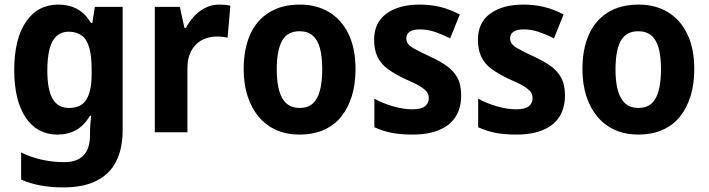

<svg xmlns="http://www.w3.org/2000/svg" viewBox="-20 -576 3085 836"><path d="M234 -556Q280 -556 315.5 -537Q351 -518 376 -476H382L393 -546H514V-10Q514 71 486 126.5Q458 182 400.5 211Q343 240 256 240Q203 240 158.5 232Q114 224 72 206V88Q118 110 165 120Q212 130 260 130Q315 130 343.5 101Q372 72 372 11V0Q372 -17 373.5 -36.5Q375 -56 377 -72H372Q346 -29 311 -9.5Q276 10 230 10Q142 10 92 -64Q42 -138 42 -271Q42 -406 93 -481Q144 -556 234 -556ZM278 -438Q248 -438 227 -419.5Q206 -401 196 -363.5Q186 -326 186 -269Q186 -186 209 -146Q232 -106 280 -106Q305 -106 323.5 -114Q342 -122 354 -139.5Q366 -157 372.5 -185Q379 -213 379 -253V-274Q379 -333 368.5 -369Q358 -405 335.5 -421.5Q313 -438 278 -438Z M934 -556Q945 -556 958.5 -555Q972 -554 983 -551L971 -412Q963 -414 950.5 -415.5Q938 -417 926 -417Q900 -417 876.5 -409Q853 -401 835 -384Q817 -367 806.5 -341Q796 -315 796 -278V0H654V-546H763L783 -455H790Q804 -482 825 -505Q846 -528 874 -542Q902 -556 934 -556Z M1528 -274Q1528 -210 1512 -158Q1496 -106 1465.5 -68Q1435 -30 1389 -10Q1343 10 1284 10Q1228 10 1183 -10Q1138 -30 1106.5 -67.5Q1075 -105 1058 -157.5Q1041 -210 1041 -275Q1041 -362 1069 -425Q1097 -488 1152 -522Q1207 -556 1286 -556Q1358 -556 1412.5 -523.5Q1467 -491 1497.5 -428Q1528 -365 1528 -274ZM1185 -273Q1185 -219 1195.5 -181.5Q1206 -144 1228 -125Q1250 -106 1285 -106Q1320 -106 1341.5 -125Q1363 -144 1373 -181.5Q1383 -219 1383 -274Q1383 -330 1373 -366.5Q1363 -403 1341 -421.5Q1319 -440 1284 -440Q1232 -440 1208.5 -399Q1185 -358 1185 -273Z M1988 -161Q1988 -106 1964 -68Q1940 -30 1892.5 -10Q1845 10 1776 10Q1725 10 1686 2.5Q1647 -5 1610 -22V-146Q1647 -126 1692 -113Q1737 -100 1775 -100Q1813 -100 1830 -113Q1847 -126 1847 -149Q1847 -163 1840 -174Q1833 -185 1811 -199Q1789 -213 1742 -233Q1698 -254 1668 -276Q1638 -298 1623.5 -329Q1609 -360 1609 -403Q1609 -478 1663 -517Q1717 -556 1807 -556Q1854 -556 1896 -546Q1938 -536 1982 -513L1940 -409Q1906 -426 1874 -437Q1842 -448 1808 -448Q1779 -448 1764 -438Q1749 -428 1749 -409Q1749 -396 1756.5 -385.5Q1764 -375 1785.5 -363Q1807 -351 1850 -331Q1892 -312 1923 -290.5Q1954 -269 1971 -238.5Q1988 -208 1988 -161Z M2440 -161Q2440 -106 2416 -68Q2392 -30 2344.5 -10Q2297 10 2228 10Q2177 10 2138 2.5Q2099 -5 2062 -22V-146Q2099 -126 2144 -113Q2189 -100 2227 -100Q2265 -100 2282 -113Q2299 -126 2299 -149Q2299 -163 2292 -174Q2285 -185 2263 -199Q2241 -213 2194 -233Q2150 -254 2120 -276Q2090 -298 2075.5 -329Q2061 -360 2061 -403Q2061 -478 2115 -517Q2169 -556 2259 -556Q2306 -556 2348 -546Q2390 -536 2434 -513L2392 -409Q2358 -426 2326 -437Q2294 -448 2260 -448Q2231 -448 2216 -438Q2201 -428 2201 -409Q2201 -396 2208.5 -385.5Q2216 -375 2237.5 -363Q2259 -351 2302 -331Q2344 -312 2375 -290.5Q2406 -269 2423 -238.5Q2440 -208 2440 -161Z M3003 -274Q3003 -210 2987 -158Q2971 -106 2940.5 -68Q2910 -30 2864 -10Q2818 10 2759 10Q2703 10 2658 -10Q2613 -30 2581.5 -67.5Q2550 -105 2533 -157.5Q2516 -210 2516 -275Q2516 -362 2544 -425Q2572 -488 2627 -522Q2682 -556 2761 -556Q2833 -556 2887.5 -523.5Q2942 -491 2972.5 -428Q3003 -365 3003 -274ZM2660 -273Q2660 -219 2670.5 -181.5Q2681 -144 2703 -125Q2725 -106 2760 -106Q2795 -106 2816.5 -125Q2838 -144 2848 -181.5Q2858 -219 2858 -274Q2858 -330 2848 -366.5Q2838 -403 2816 -421.5Q2794 -440 2759 -440Q2707 -440 2683.5 -399Q2660 -358 2660 -273Z"/></svg>

Font: Noto Sans Thai SemiCondensed
Style: Bold
Weight: 700
Width: 4
Designer: Monotype Design Team
Foundry: Monotype Imaging Inc.
Version: Version 2.001